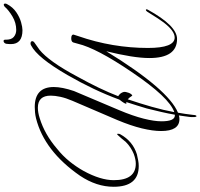

<svg xmlns="http://www.w3.org/2000/svg" viewBox="-42 -910 1092 1047"><g transform="rotate(-90 503.5 -387.0)"><path d="M393 139Q388 139 388 121Q388 116 388 111Q388 106 389 100Q391 86 393 71Q395 56 397 43Q387 46 377 46Q312 46 312 -54Q312 -99 326.5 -159Q341 -219 372 -293L477 -538Q492 -573 498.5 -603Q505 -633 505 -656Q505 -726 439 -726Q413 -726 382 -716Q294 -689 216 -622Q177 -591 147 -554Q117 -517 94 -476Q69 -430 56.5 -389Q44 -348 44 -312Q44 -192 134 -192Q157 -192 187 -203Q204 -210 220.5 -220.5Q237 -231 253 -247Q261 -258 269.5 -267.5Q278 -277 287 -287Q297 -299 297 -290V-286Q297 -282 294 -276Q256 -208 185 -186Q168 -182 152 -179Q136 -176 121 -176Q8 -176 8 -313Q8 -406 68 -496Q203 -691 381 -736Q398 -740 413.5 -741.5Q429 -743 443 -743Q552 -743 552 -639Q552 -617 546.5 -589Q541 -561 530 -529L426 -283Q394 -207 379.5 -149Q365 -91 365 -52Q365 21 397 21H401Q407 -14 416 -53Q425 -92 435 -132Q442 -156 451 -184.5Q460 -213 470 -244Q464 -244 462 -243L461 -244Q459 -251 483 -281Q509 -352 542.5 -422.5Q576 -493 617 -564Q712 -729 779 -763Q784 -766 789 -766Q802 -766 802 -756Q802 -751 796 -746L755 -717Q724 -692 687.5 -641Q651 -590 610 -513Q540 -387 502 -288Q520 -277 525 -258Q527 -248 520.5 -231Q514 -214 505 -211Q495 -227 485 -236Q462 -168 444 -104.5Q426 -41 415 18Q495 -9 633 -213Q764 -406 788 -508Q795 -533 795 -533Q799 -544 817 -544Q838 -544 838 -532Q838 -531 830 -507Q797 -412 781 -316.5Q765 -221 765 -126Q765 20 822 20Q858 20 904 -40Q911 -49 926 -71.5Q941 -94 963 -130Q968 -137 972 -137Q978 -137 974 -127Q886 33 814 33Q710 33 710 -118Q710 -162 719.5 -221Q729 -280 747 -353Q539 -14 412 38Q405 76 400 120Q399 139 393 139ZM862 -810Q786 -810 786 -873Q786 -879 786.5 -886Q787 -893 788 -900Q793 -913 803 -913Q810 -913 810 -904Q809 -871 825 -857.5Q841 -844 863 -844Q902 -844 936.5 -864.5Q971 -885 990 -907Q997 -912 1000 -912Q1007 -912 1007 -904Q1007 -899 1004 -894Q987 -862 959.5 -843.5Q932 -825 905 -817.5Q878 -810 862 -810Z"/></g></svg>

Font: Lavishly Yours
Style: Regular
Weight: 400
Designer: Robert E. Leuschke
Foundry: Robert E. Leuschke
Version: Version 1.010; ttfautohint (v1.8.3)